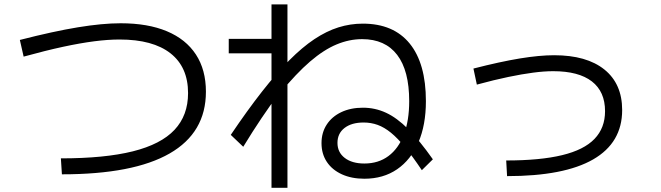

<svg xmlns="http://www.w3.org/2000/svg" viewBox="-20 -802 3040 883"><path d="M260 -73.7Q461.3 -73.7 590.8 -106Q720.3 -138.4 782.6 -204.9Q844.9 -271.3 844.9 -373.7Q844.9 -493.3 764.1 -556.8Q683.3 -620.3 529.7 -620.3Q477 -620.3 413.3 -612.1Q349.7 -603.9 270 -586.8Q190.3 -569.6 88.7 -541.6L71.3 -618.3Q225.7 -658 338.5 -676.5Q451.3 -695 535 -695Q660 -695 747.5 -658.3Q835 -621.7 881 -551.3Q927 -481 927 -380.3Q927 -192 760.2 -96.2Q593.3 -0.3 264.7 -0.3Z M1655.7 20Q1597 20 1552.3 -0.3Q1507.6 -20.7 1483.1 -57.5Q1458.6 -94.3 1458.6 -143.7Q1458.6 -192 1482.5 -228.9Q1506.3 -265.7 1549.5 -286.2Q1592.7 -306.7 1649 -306.7Q1705 -306.7 1755.2 -283.5Q1805.3 -260.4 1857.3 -208.4Q1909.3 -156.4 1970.7 -69.3L1920 -19.3Q1878.3 -81.6 1843.6 -124Q1809 -166.3 1778.1 -191.5Q1747.3 -216.6 1716.8 -227.6Q1686.3 -238.6 1652.3 -238.6Q1597 -238.6 1564.5 -213.5Q1532 -188.3 1532 -145Q1532 -101.4 1565.5 -75.7Q1599 -50 1655.7 -50Q1720.3 -50 1766.5 -84.4Q1812.6 -118.7 1837.3 -183Q1861.9 -247.3 1861.9 -336.7Q1861.9 -477.3 1806.6 -549.6Q1751.3 -622 1645.3 -622Q1586.3 -622 1527.8 -597.6Q1469.3 -573.3 1406 -519Q1342.7 -464.6 1268 -373.6H1264.7Q1225 -321.6 1183.4 -259.6Q1141.7 -197.6 1098.7 -127L1041.3 -181.7Q1118 -295.4 1184.7 -380.4Q1251.3 -465.4 1310.7 -525Q1370 -584.7 1425.8 -621.9Q1481.7 -659 1536.5 -676.2Q1591.3 -693.3 1648.7 -693.3Q1789.7 -693.3 1864.2 -601.7Q1938.7 -510 1938.7 -336.7Q1938.7 -227.3 1904.2 -147.2Q1869.7 -67 1806.2 -23.5Q1742.7 20 1655.7 20ZM1228.6 61.7V-556.6H1032V-623.4H1228.6V-781.7H1302V61.7Z M2308 -64Q2464.3 -64 2565 -88.4Q2665.6 -112.7 2714.1 -163.2Q2762.6 -213.7 2762.6 -290.7Q2762.6 -380.6 2702 -427.6Q2641.3 -474.6 2524.3 -474.6Q2482.7 -474.6 2432 -467.9Q2381.3 -461.3 2317.7 -448.1Q2254 -434.9 2173 -412.9L2157.3 -486.7Q2280.3 -518.3 2370.8 -533.2Q2461.3 -548 2528.3 -548Q2678 -548 2759.7 -482.2Q2841.3 -416.3 2841.3 -296Q2841.3 -145.7 2707.8 -68.8Q2574.3 8 2312 8Z"/></svg>

Font: M PLUS 1 Thin
Style: Regular
Weight: 100
Designer: Coji Morishita
Foundry: UNDERFOREST DESIGN
Version: Version 1.001